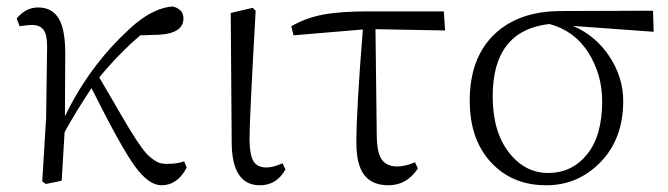

<svg xmlns="http://www.w3.org/2000/svg" viewBox="-20 -545 2014 579"><path d="M535.2 -58.6 543 -40Q515.6 13.7 466.8 13.7Q428.7 13.7 387.2 -43Q345.7 -99.6 255.9 -279.3Q208 -207 174.8 -146.5Q173.8 -123 166 0L118.2 9.8L107.4 2L119.1 -189.5L122.1 -405.3Q122.1 -440.4 111.3 -455.1Q100.6 -469.7 75.2 -469.7Q62.5 -469.7 39.1 -465.8L30.3 -489.3Q57.6 -522.5 94.7 -522.5Q136.7 -522.5 156.7 -489.7Q176.8 -457 176.8 -383.8Q176.8 -373 176.3 -298.8Q175.8 -224.6 175.8 -194.3Q254.9 -358.4 389.6 -474.6Q449.2 -522.5 501 -525.4Q533.2 -517.6 533.2 -489.3Q533.2 -445.3 461.9 -440.4L403.3 -438.5Q339.8 -384.8 279.3 -311.5Q293.9 -286.1 313 -253.9Q332 -221.7 342.3 -203.6Q352.5 -185.5 366.7 -162.1Q380.9 -138.7 389.2 -126Q397.5 -113.3 408.2 -98.6Q418.9 -84 426.8 -76.7Q434.6 -69.3 444.3 -62.5Q454.1 -55.7 462.9 -53.2Q471.7 -50.8 482.4 -50.8Q516.6 -50.8 535.2 -58.6Z M763.7 13.7Q678.7 13.7 678.7 -117.2L675.8 -505.9L742.2 -521.5L751 -512.7Q732.4 -184.6 732.4 -123Q733.4 -75.2 745.1 -57.6Q756.8 -40 783.2 -40Q804.7 -40 832 -52.7L840.8 -34.2Q814.5 13.7 763.7 13.7Z M1112.3 -457 1116.2 -132.8Q1117.2 -82 1132.3 -62.5Q1147.5 -43 1177.7 -43Q1202.1 -43 1231.4 -55.7L1240.2 -37.1Q1207 13.7 1151.4 13.7Q1102.5 13.7 1078.6 -17.1Q1054.7 -47.9 1054.7 -115.2Q1054.7 -212.9 1074.2 -456.1L865.2 -438.5L858.4 -465.8Q902.3 -491.2 954.6 -501Q1006.8 -510.7 1089.8 -510.7H1318.4L1322.3 -453.1Z M1632.8 -23.4Q1705.1 -23.4 1750.5 -79.6Q1795.9 -135.7 1795.9 -239.3Q1795.9 -320.3 1754.4 -386.2Q1712.9 -452.1 1636.7 -472.7Q1465.8 -453.1 1465.8 -254.9Q1465.8 -148.4 1514.2 -85.9Q1562.5 -23.4 1632.8 -23.4ZM1951.2 -449.2 1708 -466.8Q1776.4 -437.5 1817.9 -374.5Q1859.4 -311.5 1859.4 -240.2Q1859.4 -127 1791.5 -56.6Q1723.6 13.7 1627 13.7Q1524.4 13.7 1460.4 -55.7Q1396.5 -125 1396.5 -241.2Q1396.5 -369.1 1469.7 -440.4Q1543 -511.7 1672.9 -511.7L1949.2 -512.7Z"/></svg>

Font: GenYoMin TW TTF Light
Style: Regular
Weight: 300
Version: Version 1.300